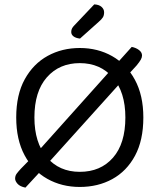

<svg xmlns="http://www.w3.org/2000/svg" viewBox="-20 -840 729 876"><path d="M181 -76 96 16Q71 11 60 -1.5Q49 -14 49 -25Q49 -38 56 -47.5Q63 -57 75 -70L125 -121ZM603 -541 547 -480 501 -537 581 -626Q601 -622 614.5 -611.5Q628 -601 628 -587Q628 -578 622.5 -568Q617 -558 603 -541ZM533 -466 169 -62 135 -129 486 -521ZM634 -304Q634 -200 596 -129.5Q558 -59 492.5 -23Q427 13 344 13Q262 13 196 -24Q130 -61 92 -132Q54 -203 54 -304Q54 -408 93 -478.5Q132 -549 197.5 -585Q263 -621 344 -621Q426 -621 491.5 -584Q557 -547 595.5 -476Q634 -405 634 -304ZM552 -304Q552 -420 495 -486Q438 -552 344 -552Q251 -552 194 -487.5Q137 -423 137 -304Q137 -189 193.5 -122.5Q250 -56 344 -56Q439 -56 495.5 -120.5Q552 -185 552 -304ZM319 -724 410 -820Q432 -819 443.5 -808.5Q455 -798 455 -784Q455 -770 449.5 -761Q444 -752 430 -740L345 -664Q326 -666 315.5 -674Q305 -682 305 -694Q305 -704 309 -711Q313 -718 319 -724Z"/></svg>

Font: Baloo Bhaijaan 2
Style: Regular
Weight: 400
Designer: Sanskriti Dholi, Noopur Datye and Ek Type
Foundry: Ek Type
Version: Version 1.701